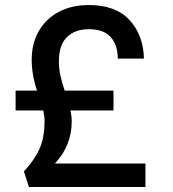

<svg xmlns="http://www.w3.org/2000/svg" viewBox="-20 -741 686 763"><path d="M558 -91V2H95L75 -60Q117 -105 137 -149.5Q157 -194 157 -260Q157 -280 152 -302H42V-381H127Q106 -444 106 -503Q106 -570 135 -619Q164 -668 215 -694.5Q266 -721 333 -721Q440 -721 495 -661Q550 -601 552 -508H448Q448 -562 420 -593.5Q392 -625 333 -625Q279 -625 246.5 -594Q214 -563 214 -497Q214 -468 220 -441Q226 -414 237 -381H431V-302H260Q265 -279 265 -259Q265 -162 198 -91Z"/></svg>

Font: Poppins-Tabular Medium
Style: Regular
Weight: 500
Designer: Ninad Kale (Devanagari), Jonny Pinhorn (Latin)
Foundry: Indian Type Foundry
Version: Version 4.004